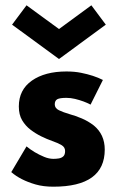

<svg xmlns="http://www.w3.org/2000/svg" viewBox="-20 -692 434 724"><path d="M181 12Q143.5 12 114 3.5Q57 -13 22.5 -43L80 -140Q109 -116 146.5 -100.5Q164.5 -93 181.5 -93Q191 -93 201.2 -94.5Q211.5 -96 218.5 -102.2Q225.5 -108.5 225.5 -122.5Q225.5 -137 211.8 -145Q198 -153 177.2 -160.2Q156.5 -167.5 135.2 -178Q114 -188.5 95 -203Q76 -217.5 63.5 -238.5Q51 -259.5 51 -290.5Q51 -353.5 100.2 -388Q149.5 -422.5 230.5 -422.5Q261 -422.5 285.5 -417.5Q333.5 -408 368 -390.5L321.5 -297.5Q297.5 -310.5 263 -319Q246.5 -323 230.5 -323Q205.5 -323 196 -317.8Q186.5 -312.5 186.5 -298.5Q186.5 -284 202.5 -276.2Q218.5 -268.5 242.5 -261.5Q264.5 -255.5 288.2 -245.5Q312 -235.5 333.5 -219Q375 -185 375 -128Q375 12 181 12ZM202.5 -469.5 25.5 -599 80 -672 202.5 -582.5 324.5 -672 379 -599Z"/></svg>

Font: Lucymar Sans
Style: Bold
Weight: 700
Foundry: The League of Moveable Type (original font) / Main changes by Cristiano Sobral with portions from Mirco Monsees
Version: Version 2.001;August 30, 2020;FontCreator 13.0.0.2681 64-bit